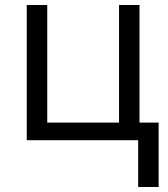

<svg xmlns="http://www.w3.org/2000/svg" viewBox="-20 -555 666 760"><path d="M607.9 185.1H526.9V0H85.9V-535.2H167V-69.8H451.2V-535.2H532.2V-69.8H607.9Z"/></svg>

Font: Open Sans ACDW
Style: acdw
Weight: 400
Foundry: Ascender Corporation
Version: Version 1.10